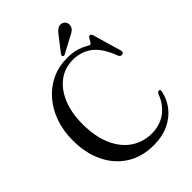

<svg xmlns="http://www.w3.org/2000/svg" viewBox="-252 -997 1129 1129"><g transform="rotate(-45 312.5 -432.5)"><path d="M605.5 -180Q595.5 -126 562 -82.2Q528.5 -38.5 474.5 -12.8Q420.5 13 348.5 13Q251 13 179.5 -32.5Q108 -78 69.5 -158.8Q31 -239.5 31 -345Q31 -424.5 54.8 -491.2Q78.5 -558 121.8 -607.5Q165 -657 223 -684Q281 -711 349 -711Q398 -711 429.8 -700.8Q461.5 -690.5 478.8 -680Q496 -669.5 501.5 -669.5Q507.5 -669.5 513.2 -680Q519 -690.5 525.2 -700.8Q531.5 -711 539.5 -711Q544.5 -711 547.8 -707.5Q551 -704 554 -694L605.5 -517Q610.5 -499 593.5 -495.5Q578.5 -493 571.5 -510Q536.5 -603 486 -641.2Q435.5 -679.5 365.5 -679.5Q300 -679.5 249 -642Q198 -604.5 168.8 -535.2Q139.5 -466 139.5 -372.5Q139.5 -267.5 171.8 -194.2Q204 -121 260.5 -82.5Q317 -44 389 -44Q457 -44 506.8 -80.2Q556.5 -116.5 582 -184Q590 -195.5 598 -194Q607 -192.5 605.5 -180ZM407.5 -838Q422.5 -859 437.2 -869.5Q452 -880 468.5 -877Q485 -874.5 493.2 -861Q501.5 -847.5 499 -834Q496 -815.5 482.8 -805Q469.5 -794.5 449.5 -785.5L354.5 -735Q344.5 -730 339.5 -737Q335 -742.5 341.5 -753Z"/></g></svg>

Font: Fraunces 144pt S050
Style: Regular
Weight: 400
Version: Version 1.000; ttfautohint (v1.8.3)